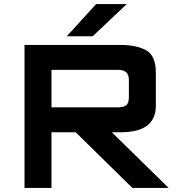

<svg xmlns="http://www.w3.org/2000/svg" viewBox="-20 -920 870 940"><path d="M100 0V-700H571Q647 -700 695 -674.2Q743 -648.5 743 -563V-402.5Q743 -337.5 700.2 -305Q657.5 -272.5 571 -272.5H527.5L805.5 0H628L350.5 -272.5H232V0ZM232 -394.5H558Q584.5 -394.5 597.8 -404.5Q611 -414.5 611 -444.5V-528Q611 -554.5 597.8 -566.2Q584.5 -578 558 -578H232ZM307 -742.5 450.5 -900H600.5L434 -742.5Z"/></svg>

Font: Science Gothic
Style: Regular
Weight: 400
Designer: Thomas Phinney, Vassil Kateliev, Brandon Buerkle
Foundry: Font Detective LLC
Version: Version 1.018